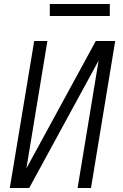

<svg xmlns="http://www.w3.org/2000/svg" viewBox="-20 -940 616 960"><path d="M29 0H126L473 -637L368 0H435L556 -735H459L112 -98L217 -735H151ZM229 -860H529V-920H229Z"/></svg>

Font: Iosevka Sparkle Light
Style: Italic
Weight: 300
Italic angle: -9°
Designer: Belleve Invis
Foundry: Belleve Invis
Version: Version 4.5.0; ttfautohint (v1.8.3)